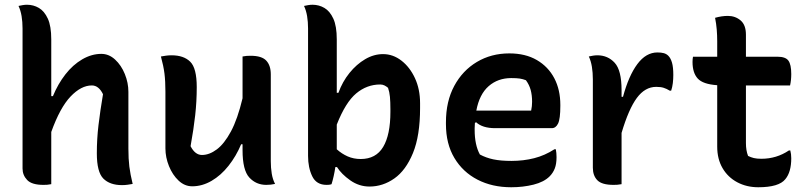

<svg xmlns="http://www.w3.org/2000/svg" viewBox="-20 -775 3410 809"><path d="M163 4Q114 4 94.5 -16.5Q75 -37 75 -65V-655Q75 -683 71 -707Q67 -731 58 -750Q67 -752 76 -753.5Q85 -755 94 -755Q121 -755 144 -741.5Q167 -728 181.5 -696.5Q196 -665 196 -609V-370H203Q224 -421 255.5 -461.5Q287 -502 326.5 -525Q366 -548 407 -548Q439 -548 465 -524Q491 -500 506 -463Q521 -426 521 -388V-149Q521 -105 525 -73Q529 -41 539 0Q528 2 517 3.5Q506 5 494 5Q443 5 415.5 -22.5Q388 -50 388 -129Q388 -189 395 -248Q402 -307 414 -378Q396 -415 367 -415Q322 -415 277.5 -368.5Q233 -322 196 -219V1Q186 3 179 3.5Q172 4 163 4Z M703 -542Q754 -542 781.5 -515Q809 -488 809 -408Q809 -348 802.5 -289.5Q796 -231 783 -159Q802 -122 831 -122Q862 -122 893.5 -145.5Q925 -169 953 -221Q981 -273 1002 -361V-537Q1013 -539 1019.5 -539.5Q1026 -540 1036 -540Q1083 -540 1102 -519.5Q1121 -499 1121 -462V-96Q1121 -68 1125 -43.5Q1129 -19 1139 0Q1130 2 1120.5 3Q1111 4 1102 4Q1059 4 1030.5 -27Q1002 -58 1002 -142V-167H996Q975 -117 943 -76.5Q911 -36 871.5 -13Q832 10 790 10Q758 10 732.5 -14Q707 -38 692 -75Q677 -112 677 -150V-389Q677 -433 673 -465Q669 -497 658 -537Q669 -539 680 -540.5Q691 -542 703 -542Z M1377 1Q1372 3 1366.5 3.5Q1361 4 1356 4Q1313 4 1295.5 -32.5Q1278 -69 1278 -118V-655Q1278 -683 1274 -707Q1270 -731 1261 -750Q1270 -752 1279 -753.5Q1288 -755 1297 -755Q1324 -755 1347 -741.5Q1370 -728 1384.5 -696.5Q1399 -665 1399 -609V-384H1406Q1423 -431 1452.5 -467.5Q1482 -504 1518.5 -525.5Q1555 -547 1594 -547Q1636 -547 1671.5 -519.5Q1707 -492 1728.5 -445.5Q1750 -399 1750 -340V-320Q1750 -203 1720 -130Q1690 -57 1641.5 -23Q1593 11 1537 11Q1493 11 1456 -15Q1419 -41 1400 -71H1393Q1387 -31 1377 1ZM1582 -419Q1526 -419 1481 -381.5Q1436 -344 1399 -250V-146Q1420 -127 1445 -116Q1470 -105 1500 -105Q1564 -105 1594.5 -156Q1625 -207 1625 -304V-314Q1625 -346 1623 -367Q1621 -388 1615 -405Q1608 -411 1600 -415Q1592 -419 1582 -419Z M2126 -550Q2194 -550 2242 -522Q2290 -494 2315.5 -445.5Q2341 -397 2341 -333V-329Q2341 -274 2331.5 -254.5Q2322 -235 2305 -235H2066Q2013 -235 1986 -260L1981 -257Q1980 -246 1980 -235V-228Q1980 -164 2002 -124Q2028 -110 2059 -103.5Q2090 -97 2135 -97Q2186 -97 2231 -108.5Q2276 -120 2316 -146H2322Q2325 -131 2325 -113Q2325 -84 2317.5 -65Q2310 -46 2296 -32Q2272 -8 2228 3Q2184 14 2134 14Q2054 14 1992 -18Q1930 -50 1894.5 -109.5Q1859 -169 1859 -252V-260Q1859 -348 1894 -413Q1929 -478 1989.5 -514Q2050 -550 2126 -550ZM2134 -446Q2078 -446 2039 -412Q2000 -378 1987 -309H2218Q2220 -318 2221 -327.5Q2222 -337 2222 -346Q2222 -374 2216 -396Q2210 -418 2196 -437Q2183 -442 2170 -444Q2157 -446 2134 -446Z M2599 1Q2589 3 2581 3.5Q2573 4 2565 4Q2516 4 2497 -15.5Q2478 -35 2478 -68V-441Q2478 -469 2474 -493.5Q2470 -518 2461 -537Q2470 -539 2479 -540.5Q2488 -542 2497 -542Q2541 -542 2570 -510.5Q2599 -479 2599 -395V-367H2605Q2629 -456 2665.5 -505Q2702 -554 2750 -554Q2766 -554 2777 -551Q2788 -548 2796 -540Q2806 -530 2811.5 -511Q2817 -492 2817 -459Q2817 -442 2815 -425Q2813 -408 2808 -393H2802Q2789 -401 2776.5 -405Q2764 -409 2745 -409Q2698 -409 2663.5 -362.5Q2629 -316 2599 -215Z M3310 -141Q3314 -126 3314 -108Q3314 -50 3289 -20Q3262 14 3175 14Q3126 14 3086.5 -7Q3047 -28 3024.5 -66.5Q3002 -105 3002 -157V-416Q2942 -420 2920 -444Q2898 -468 2898 -514Q2898 -520 2898.5 -526Q2899 -532 2900 -536H3002V-601Q3002 -626 3000 -650.5Q2998 -675 2993 -700Q3007 -704 3020.5 -706Q3034 -708 3047 -708Q3078 -708 3100.5 -689Q3123 -670 3123 -629V-536H3256Q3290 -536 3302 -519.5Q3314 -503 3314 -463Q3314 -437 3309 -415H3123V-172Q3123 -141 3132 -118Q3144 -112 3156.5 -109Q3169 -106 3188 -106Q3252 -106 3304 -141Z"/></svg>

Font: Recursive Sn Csl St SmB
Style: Regular
Weight: 600
Version: Version 1.079;hotconv 1.0.112;makeotfexe 2.5.65598; ttfautoh